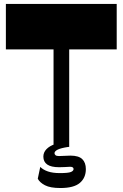

<svg xmlns="http://www.w3.org/2000/svg" viewBox="-20 -750 626 980"><path d="M10 -498V-730H575.7V-498ZM253.3 0V-688.8H333.2V0ZM288.2 209.7Q236.7 209.7 209.8 195.7Q182.8 181.7 172.8 162.2L185.5 101.8Q200.2 116.8 224.7 125.1Q249.3 133.5 285.2 133.5Q328.7 133.5 342.1 127.8Q355.5 122 355.5 112.8Q355.5 101.2 337.5 101.2Q325.5 102 310.6 102.7Q295.7 103.5 282.2 103.5Q240.5 103.5 220.9 89.6Q201.3 75.7 201.3 49.5Q201.3 28 217 11.5Q232.8 -5 260.8 -14.5L328.2 0Q291.2 5.5 274.7 13.6Q258.2 21.8 258.2 32Q258.2 37.5 263.2 42Q268.2 46.5 281.2 46.5Q294.7 46.5 310.7 45.4Q326.7 44.3 339.2 44.3Q381.7 44.3 400 62.3Q418.2 80.3 418.2 113Q418.2 157.5 387.6 183.6Q357 209.7 288.2 209.7Z"/></svg>

Font: Savate ExtraLight
Style: Regular
Weight: 200
Designer: Max Esnée
Foundry: Plomb Type
Version: Version 2.000